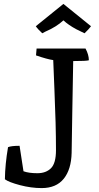

<svg xmlns="http://www.w3.org/2000/svg" viewBox="-20 -948 504 981"><path d="M100 -73Q127 -63 171 -63Q215 -63 240.5 -88.5Q266 -114 266 -180.5Q266 -247 264 -322Q262 -397 258 -492.5Q254 -588 252 -641Q222 -645 164 -665L167 -700H417Q434 -668 434 -640Q422 -636 354 -636Q352 -547 349.5 -383Q347 -219 346 -167Q344 -82 305.5 -34.5Q267 13 193 13Q139 13 82 -2Q25 -17 5 -32Q6 -108 21 -196Q37 -203 80 -203ZM304 -928 445 -814Q435 -800 412 -778Q411 -779 396.5 -785.5Q382 -792 369 -799Q330 -820 304 -844Q269 -811 211 -786Q197 -779 196 -778Q172 -800 163 -814Z"/></svg>

Font: Inika
Style: Regular
Weight: 400
Designer: Constanza Artigas Preller
Foundry: Constanza Artigas Preller
Version: Version 1.001